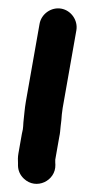

<svg xmlns="http://www.w3.org/2000/svg" viewBox="-112 -820 565 1146"><g transform="rotate(10 170.0 -246.5)"><path d="M50 -663V-192C50 -150.7 54.7 -107.9 57 -68C58.7 -49.9 61 -39.3 61 -26C60.3 -17.3 60 -8 60 2V121C60 142.8 63.6 160.9 68 180L70 192C76 222 92 245.7 118 263C202.5 319.3 308.2 242.9 289 149L286 136C284.7 129.3 283.7 123.7 283 119V-19C284.2 -43.3 281.5 -58.8 280 -83L278 -119C275.8 -139.9 273 -167.7 273 -192V-663C273 -723.5 221.9 -775 161.5 -775C101.1 -775 50 -723.5 50 -663Z"/></g></svg>

Font: Smoothie
Style: Blk
Weight: 900
Foundry: Cannot Into Space Fonts
Version: Version 0.8